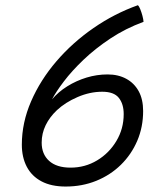

<svg xmlns="http://www.w3.org/2000/svg" viewBox="-20 -696 617 721"><path d="M519 -614Q451 -589 394.2 -551.2Q337.5 -513.5 293.5 -471.5Q249.5 -429.5 219.8 -390.2Q190 -351 175.5 -323Q199 -351 232.8 -372Q266.5 -393 305.2 -404.8Q344 -416.5 384 -416.5Q424 -416.5 454 -400.2Q484 -384 500.8 -353.5Q517.5 -323 517.5 -279Q517.5 -219 495.5 -167.5Q473.5 -116 434 -77.2Q394.5 -38.5 341.5 -17Q288.5 4.5 226.5 4.5Q172.5 4.5 135.8 -15Q99 -34.5 80.5 -70Q62 -105.5 62 -152.5Q62 -235.5 96.8 -315.5Q131.5 -395.5 191.8 -465.8Q252 -536 330.8 -590.5Q409.5 -645 498 -676.5Q502 -673 506.8 -661.2Q511.5 -649.5 515 -636.2Q518.5 -623 519 -614ZM193.5 -282Q166.5 -256.5 151.5 -225.8Q136.5 -195 136.5 -160.5Q136.5 -117 164.5 -91.8Q192.5 -66.5 245 -66.5Q299.5 -66.5 344.8 -93.8Q390 -121 417.2 -166.8Q444.5 -212.5 444.5 -267.5Q444.5 -305.5 426.2 -328.5Q408 -351.5 364 -351.5Q317.5 -351.5 271.2 -331.5Q225 -311.5 193.5 -282Z"/></svg>

Font: Grandstander Thin Light
Style: Italic
Weight: 300
Italic angle: -15°
Version: Version 1.200